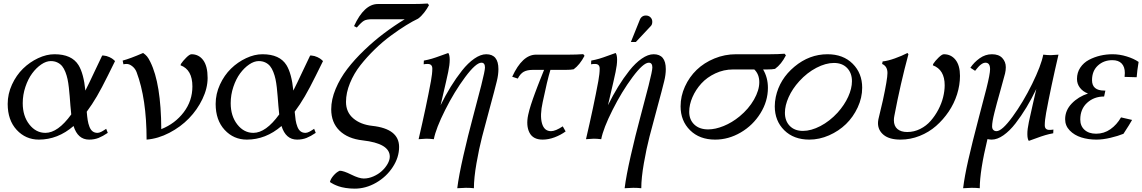

<svg xmlns="http://www.w3.org/2000/svg" viewBox="-20 -804 6597 1109"><path d="M570.3 -483.4H577.1Q595.7 -481.9 612.5 -473.9Q629.4 -465.8 636.7 -458.5L644.5 -451.2Q639.2 -440.4 603 -367.4Q566.9 -294.4 539.6 -247.6Q512.2 -200.7 481 -158.7Q483.4 -129.4 486.6 -109.6Q489.7 -89.8 496.6 -72Q503.4 -54.2 514.9 -45.4Q526.4 -36.6 543 -36.6Q547.9 -36.6 553.2 -38.1Q558.6 -39.6 564.5 -42.5Q570.3 -45.4 574.2 -47.9Q578.1 -50.3 584.7 -54.4Q591.3 -58.6 593.3 -60.1L602.5 -36.6Q573.7 -17.1 549.3 -7.3Q524.9 2.4 494.6 2.4Q429.2 2.4 404.8 -76.2Q314 2.4 204.6 2.4Q128.4 2.4 76.4 -53.7Q24.4 -109.9 24.4 -203.6Q24.4 -261.7 49.3 -315.7Q74.2 -369.6 113 -407.5Q151.9 -445.3 200.2 -468Q248.5 -490.7 294.9 -490.7Q394.5 -490.7 433.6 -427.7Q463.4 -378.9 473.1 -280.8Q493.7 -320.8 526.1 -390.6Q558.6 -460.4 570.3 -483.4ZM242.2 -36.6Q314.5 -36.6 391.6 -143.1Q389.2 -164.1 386.7 -194.1Q384.3 -224.1 382.6 -247.3Q380.9 -270.5 377.7 -298.3Q374.5 -326.2 370.1 -346.9Q365.7 -367.7 357.7 -388.2Q349.6 -408.7 338.9 -421.9Q328.1 -435.1 311.5 -443.1Q294.9 -451.2 273.4 -451.2Q246.6 -451.2 218 -431.6Q189.5 -412.1 165.8 -380.1Q142.1 -348.1 126.7 -302.2Q111.3 -256.3 111.3 -208Q111.3 -133.8 149.4 -85.2Q187.5 -36.6 242.2 -36.6Z M826.7 2.4Q826.7 -233.9 769 -387.2Q761.2 -407.7 744.4 -421.1Q727.5 -434.6 711.9 -434.6Q701.7 -434.6 692.9 -432.6L688.5 -454.1Q731.4 -465.3 806.6 -498Q820.8 -488.3 829.3 -478Q837.9 -467.8 848.6 -445.8Q910.2 -321.3 911.6 -58.1Q991.2 -89.8 1041.3 -155.8Q1091.3 -221.7 1091.3 -304.7Q1091.3 -401.4 1022.9 -426.8L1024.9 -434.6Q1036.1 -451.7 1055.7 -471.2Q1075.2 -490.7 1085.9 -490.7Q1128.4 -490.7 1153.8 -456.3Q1179.2 -421.9 1179.2 -354Q1179.2 -294.4 1149.4 -232.2Q1119.6 -169.9 1071.5 -120.4Q1023.4 -70.8 958.3 -36.9Q893.1 -2.9 826.7 2.4Z M1771.5 -483.4H1778.3Q1796.9 -481.9 1813.7 -473.9Q1830.6 -465.8 1837.9 -458.5L1845.7 -451.2Q1840.3 -440.4 1804.2 -367.4Q1768.1 -294.4 1740.7 -247.6Q1713.4 -200.7 1682.1 -158.7Q1684.6 -129.4 1687.7 -109.6Q1690.9 -89.8 1697.8 -72Q1704.6 -54.2 1716.1 -45.4Q1727.5 -36.6 1744.1 -36.6Q1749 -36.6 1754.4 -38.1Q1759.8 -39.6 1765.6 -42.5Q1771.5 -45.4 1775.4 -47.9Q1779.3 -50.3 1785.9 -54.4Q1792.5 -58.6 1794.4 -60.1L1803.7 -36.6Q1774.9 -17.1 1750.5 -7.3Q1726.1 2.4 1695.8 2.4Q1630.4 2.4 1606 -76.2Q1515.1 2.4 1405.8 2.4Q1329.6 2.4 1277.6 -53.7Q1225.6 -109.9 1225.6 -203.6Q1225.6 -261.7 1250.5 -315.7Q1275.4 -369.6 1314.2 -407.5Q1353 -445.3 1401.4 -468Q1449.7 -490.7 1496.1 -490.7Q1595.7 -490.7 1634.8 -427.7Q1664.6 -378.9 1674.3 -280.8Q1694.8 -320.8 1727.3 -390.6Q1759.8 -460.4 1771.5 -483.4ZM1443.4 -36.6Q1515.6 -36.6 1592.8 -143.1Q1590.3 -164.1 1587.9 -194.1Q1585.4 -224.1 1583.7 -247.3Q1582 -270.5 1578.9 -298.3Q1575.7 -326.2 1571.3 -346.9Q1566.9 -367.7 1558.8 -388.2Q1550.8 -408.7 1540 -421.9Q1529.3 -435.1 1512.7 -443.1Q1496.1 -451.2 1474.6 -451.2Q1447.8 -451.2 1419.2 -431.6Q1390.6 -412.1 1366.9 -380.1Q1343.3 -348.1 1327.9 -302.2Q1312.5 -256.3 1312.5 -208Q1312.5 -133.8 1350.6 -85.2Q1388.7 -36.6 1443.4 -36.6Z M2458 -774.4Q2446.8 -752.9 2429.9 -731.2Q2413.1 -709.5 2395 -696.3Q2364.7 -682.1 2325.2 -657.7Q2285.6 -633.3 2237.8 -598.1Q2189.9 -563 2144.8 -519Q2099.6 -475.1 2062 -427.5Q2024.4 -379.9 2001.5 -324Q1978.5 -268.1 1978.5 -215.3Q1978.5 -156.2 2020.5 -120.4Q2062.5 -84.5 2129.9 -77.1Q2285.2 -60.1 2285.2 44.9Q2285.2 105 2248.5 161.1Q2211.9 217.3 2152.3 251.5Q2092.8 285.6 2028.8 285.6Q2001.5 285.6 1976.8 281.7Q1952.1 277.8 1936.3 272.2Q1920.4 266.6 1908.4 260.7Q1896.5 254.9 1891.1 251L1885.7 247.1Q1889.6 229.5 1906.7 209.7Q1923.8 189.9 1942.4 182.1Q1963.9 182.1 2009 204.6Q2054.2 227.1 2081.1 227.1Q2108.9 227.1 2137 214.8Q2165 202.6 2185.5 183.8Q2206.1 165 2218.8 142.6Q2231.4 120.1 2231.4 100.6Q2231.4 24.4 2074.7 6.8Q1988.8 -2.9 1940.9 -49.6Q1893.1 -96.2 1893.1 -172.9Q1893.1 -229.5 1918.7 -290.5Q1944.3 -351.6 1986.1 -406Q2027.8 -460.4 2084.2 -514.4Q2140.6 -568.4 2198.5 -611.8Q2256.3 -655.3 2317.9 -692.9H2129.9Q2098.1 -692.9 2083 -684.6Q2067.9 -676.3 2041 -645L2024.9 -653.3Q2083.5 -780.8 2162.6 -780.8H2365.7Q2410.6 -780.8 2450.2 -783.7Z M2569.3 -498Q2577.6 -486.3 2577.6 -459Q2577.6 -429.7 2568.8 -388.2Q2563 -360.8 2555.9 -329.6Q2548.8 -298.3 2539.6 -259.3Q2530.3 -220.2 2524.9 -196.3Q2552.7 -252.9 2583.5 -303Q2614.3 -353 2648.7 -396.5Q2683.1 -439.9 2719.7 -465.3Q2756.3 -490.7 2788.6 -490.7Q2858.9 -490.7 2858.9 -404.8Q2858.9 -372.1 2849.6 -335Q2837.9 -286.6 2809.8 -183.6Q2781.7 -80.6 2764.4 -13.4Q2747.1 53.7 2732.2 138.9Q2717.3 224.1 2717.3 283.2Q2697.3 280.8 2670.9 280.8L2621.1 283.2Q2629.9 211.9 2656.7 94.2Q2683.6 -23.4 2710.7 -123.8Q2737.8 -224.1 2759.5 -309.8Q2781.2 -395.5 2781.2 -414.1Q2781.2 -441.9 2760.7 -441.9Q2729 -441.9 2666.7 -358.4Q2604.5 -274.9 2551.3 -168.9Q2498 -63 2485.8 0Q2460 -2.9 2442.4 -2.9L2397.9 0Q2442.4 -190.9 2469.2 -335.9Q2477.1 -378.9 2477.1 -407.7Q2477.1 -434.6 2450.2 -434.6Q2436 -434.6 2427.2 -432.6L2428.2 -454.1Q2452.6 -458.5 2474.9 -465.1Q2497.1 -471.7 2527.1 -482.9Q2557.1 -494.1 2569.3 -498Z M3246.1 -400.4H3159.2Q3140.6 -338.9 3114.7 -214.4Q3097.7 -137.7 3110.4 -92Q3123 -46.4 3162.6 -46.4Q3188.5 -46.4 3230.5 -74.2L3247.1 -44.9Q3219.2 -24.4 3183.8 -11Q3148.4 2.4 3114.3 2.4Q3058.6 2.4 3038.1 -38.1Q3017.6 -78.6 3030.8 -140.6Q3033.2 -153.3 3037.8 -169.2Q3042.5 -185.1 3046.6 -198.7Q3050.8 -212.4 3058.3 -233.4Q3065.9 -254.4 3070.3 -266.6Q3074.7 -278.8 3084 -303Q3093.3 -327.1 3096.9 -336.2Q3100.6 -345.2 3110.6 -370.4Q3120.6 -395.5 3122.6 -400.4H3057.6Q3024.9 -400.4 3005.1 -389.4Q2985.4 -378.4 2970.7 -350.1L2938.5 -360.8Q2997.1 -488.3 3076.2 -488.3H3264.6Q3309.1 -488.3 3348.6 -491.2L3356.4 -481.9Q3328.6 -429.2 3293.5 -403.8Q3277.8 -400.4 3246.1 -400.4Z M3536.1 -498Q3544.4 -486.3 3544.4 -459Q3544.4 -429.7 3535.6 -388.2Q3529.8 -360.8 3522.7 -329.6Q3515.6 -298.3 3506.3 -259.3Q3497.1 -220.2 3491.7 -196.3Q3519.5 -252.9 3550.3 -303Q3581.1 -353 3615.5 -396.5Q3649.9 -439.9 3686.5 -465.3Q3723.1 -490.7 3755.4 -490.7Q3825.7 -490.7 3825.7 -404.8Q3825.7 -372.1 3816.4 -335Q3804.7 -286.6 3776.6 -183.6Q3748.5 -80.6 3731.2 -13.4Q3713.9 53.7 3699 138.9Q3684.1 224.1 3684.1 283.2Q3664.1 280.8 3637.7 280.8L3587.9 283.2Q3596.7 211.9 3623.5 94.2Q3650.4 -23.4 3677.5 -123.8Q3704.6 -224.1 3726.3 -309.8Q3748 -395.5 3748 -414.1Q3748 -441.9 3727.5 -441.9Q3695.8 -441.9 3633.5 -358.4Q3571.3 -274.9 3518.1 -168.9Q3464.8 -63 3452.6 0Q3426.8 -2.9 3409.2 -2.9L3364.7 0Q3409.2 -190.9 3436 -335.9Q3443.8 -378.9 3443.8 -407.7Q3443.8 -434.6 3417 -434.6Q3402.8 -434.6 3394 -432.6L3395 -454.1Q3419.4 -458.5 3441.7 -465.1Q3463.9 -471.7 3493.9 -482.9Q3523.9 -494.1 3536.1 -498ZM3652.8 -561.5H3624L3676.3 -691.4Q3679.2 -698.7 3684.6 -704.1Q3694.8 -714.4 3710.4 -714.4Q3726.6 -714.4 3737.1 -704.1Q3747.6 -693.8 3747.6 -678.2Q3747.6 -662.1 3739.3 -653.8Z M4409.2 -402.8H4387.7Q4415.5 -356 4415.5 -296.9Q4415.5 -219.2 4372.3 -149.7Q4329.1 -80.1 4258.5 -38.8Q4188 2.4 4110.8 2.4Q4020.5 2.4 3965.8 -51.8Q3911.1 -106 3911.1 -189.9Q3911.1 -249 3936.3 -304.2Q3961.4 -359.4 4003.9 -400.4Q4046.4 -441.4 4106.2 -466.1Q4166 -490.7 4231.4 -490.7H4427.7Q4472.7 -490.7 4511.7 -493.7L4519.5 -484.4Q4493.2 -432.6 4456.5 -406.2Q4440.9 -402.8 4409.2 -402.8ZM4213.9 -402.8Q4160.2 -402.8 4111.8 -380.1Q4063.5 -357.4 4031 -321.8Q3998.5 -286.1 3979.7 -242.9Q3960.9 -199.7 3960.9 -158.2Q3960.9 -112.3 3990.5 -84.5Q4020 -56.6 4070.3 -56.6Q4111.8 -56.6 4159.9 -76.2Q4208 -95.7 4252 -131.8Q4304.7 -175.3 4335.2 -229Q4365.7 -282.7 4365.7 -329.1Q4365.7 -375 4336.9 -402.8Z M4460.9 -244.1Q4482.9 -347.2 4568.8 -418.9Q4654.8 -490.7 4759.8 -490.7Q4850.1 -490.7 4905 -436Q4960 -381.3 4960 -297.4Q4960 -239.3 4934.1 -183.6Q4908.2 -127.9 4866.5 -87.4Q4824.7 -46.9 4768.6 -22.2Q4712.4 2.4 4654.8 2.4Q4564.5 2.4 4509.8 -51.8Q4455.1 -106 4455.1 -189.9Q4455.1 -216.3 4460.9 -244.1ZM4596.7 -335Q4557.1 -291.5 4535.4 -243.2Q4513.7 -194.8 4513.7 -152.8Q4513.7 -105.5 4541.7 -76.7Q4569.8 -47.9 4617.7 -47.9Q4665 -47.9 4718.8 -75.9Q4772.5 -104 4817.9 -153.3Q4857.4 -197.3 4879.2 -245.1Q4900.9 -293 4900.9 -335Q4900.9 -382.3 4872.8 -411.4Q4844.7 -440.4 4796.9 -440.4Q4749.5 -440.4 4695.6 -412.4Q4641.6 -384.3 4596.7 -335Z M5181.6 2.4Q5117.7 2.4 5084.5 -24.4Q5051.3 -51.3 5051.3 -92.8Q5051.3 -102.1 5053.7 -115.2Q5059.1 -139.2 5066.7 -170.2Q5074.2 -201.2 5079.6 -224.6Q5106 -347.2 5106 -382.3Q5106 -421.4 5075.2 -434.6L5078.1 -449.2Q5107.9 -452.1 5148.4 -466.6Q5189 -481 5221.7 -498L5227.1 -490.7Q5181.2 -321.3 5146 -135.7Q5143.1 -122.1 5143.1 -109.9Q5143.1 -76.2 5163.6 -58.8Q5184.1 -41.5 5220.2 -41.5Q5259.8 -41.5 5295.2 -59.3Q5330.6 -77.1 5355.7 -106Q5380.9 -134.8 5399.7 -170.4Q5418.5 -206.1 5427.5 -242.4Q5436.5 -278.8 5436.5 -311.5Q5436.5 -401.4 5368.2 -426.8L5370.1 -434.6Q5380.9 -451.7 5400.9 -471.2Q5420.9 -490.7 5431.6 -490.7Q5473.6 -490.7 5499.3 -458.3Q5524.9 -425.8 5524.9 -365.7Q5524.9 -313 5508.1 -259.5Q5491.2 -206.1 5459.7 -159.4Q5428.2 -112.8 5386.7 -76.4Q5345.2 -40 5291.7 -18.8Q5238.3 2.4 5181.6 2.4Z M5922.4 9.8Q5914.1 -2 5914.1 -29.3Q5913.6 -56.2 5922.9 -100.1Q5930.2 -136.2 5946.5 -206.1Q5962.9 -275.9 5965.8 -290Q5938.5 -232.9 5908.7 -183.6Q5878.9 -134.3 5845.5 -91.1Q5812 -47.9 5776.1 -22.7Q5740.2 2.4 5708 2.4Q5698.2 2.4 5683.6 -0.5Q5639.2 183.1 5639.2 283.2Q5619.1 280.8 5592.8 280.8L5543 283.2Q5551.3 214.8 5572.8 120.1Q5594.2 25.4 5634 -126Q5673.8 -277.3 5677.7 -293Q5698.7 -377 5698.7 -404.3Q5698.7 -441.9 5671.9 -441.9Q5668.5 -441.9 5664.8 -440.9Q5661.1 -439.9 5658 -438.7Q5654.8 -437.5 5651.1 -434.8Q5647.5 -432.1 5644.8 -430.4Q5642.1 -428.7 5638.2 -424.8Q5634.3 -420.9 5632.6 -419.2Q5630.9 -417.5 5627 -412.8Q5623 -408.2 5621.8 -406.7Q5620.6 -405.3 5616.7 -400.4Q5612.8 -395.5 5612.3 -395L5585 -412.6Q5606 -444.3 5638.7 -467.5Q5671.4 -490.7 5709.5 -490.7Q5749 -490.7 5769.3 -468.8Q5789.6 -446.8 5789.6 -416Q5789.6 -397 5785.2 -379.4Q5777.3 -347.7 5757.1 -276.6Q5736.8 -205.6 5723.6 -152.6Q5710.4 -99.6 5710.4 -74.2Q5710.4 -60.5 5717.5 -53.5Q5724.6 -46.4 5735.8 -46.4Q5767.6 -46.4 5828.6 -129.9Q5889.6 -213.4 5941.7 -319.3Q5993.7 -425.3 6005.9 -488.3Q6031.7 -485.4 6049.3 -485.4L6093.8 -488.3Q6049.3 -297.4 6022.5 -152.3Q6014.6 -109.4 6014.6 -80.6Q6014.6 -53.7 6041.5 -53.7Q6055.7 -53.7 6064.5 -55.7L6063.5 -34.2Q6039.1 -29.8 6016.8 -23.2Q5994.6 -16.6 5964.6 -5.4Q5934.6 5.9 5922.4 9.8Z M6264.2 -263.7Q6234.9 -274.9 6217.8 -297.1Q6200.7 -319.3 6200.7 -348.1Q6200.7 -384.8 6219.7 -413.3Q6238.8 -441.9 6269.8 -458.3Q6300.8 -474.6 6335.4 -482.7Q6370.1 -490.7 6406.2 -490.7Q6446.8 -490.7 6488 -478Q6529.3 -465.3 6556.6 -446.3Q6548.3 -396.5 6545.4 -357.9L6475.6 -359.9Q6477.1 -371.6 6477.1 -382.3Q6477.1 -418 6458.7 -437.3Q6440.4 -456.5 6404.8 -456.5Q6355.5 -456.5 6321.5 -425.5Q6287.6 -394.5 6287.6 -340.8Q6287.6 -280.8 6358.4 -280.8H6364.7L6357.4 -246.6Q6299.3 -246.6 6259.5 -210.4Q6219.7 -174.3 6219.7 -113.8Q6219.7 -76.2 6244.4 -54Q6269 -31.7 6311 -31.7Q6356.9 -31.7 6393.8 -57.6Q6430.7 -83.5 6455.1 -126L6519 -111.3Q6506.3 -87.9 6469.2 -31.2Q6438.5 -18.6 6394.3 -8.1Q6350.1 2.4 6313 2.4Q6265.6 2.4 6225.6 -10.3Q6185.5 -22.9 6158.9 -50.3Q6132.3 -77.6 6132.3 -115.2Q6132.3 -166.5 6170.4 -206.1Q6208.5 -245.6 6264.2 -263.7Z"/></svg>

Font: Flanker
Style: Italic
Weight: 400
Italic angle: -12°
Designer: Flanker
Version: Version 2.027